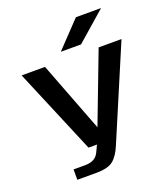

<svg xmlns="http://www.w3.org/2000/svg" viewBox="-148 -781 894 1026"><g transform="rotate(-20 299.5 -268.5)"><path d="M223 141H114V82H180Q238 82 258 40L277 0H229L25 -485H158L311 -86L463 -485H593L371 38Q349 92 319 116.5Q289 141 223 141ZM265 -532 404 -678H547L380 -532Z"/></g></svg>

Font: Sarpanch SemiBold
Style: Regular
Weight: 600
Designer: Manushi Parikh (Devanagari and Latin), Jyotish Sonowal (Devanagari)
Foundry: Indian Type Foundry
Version: Version 2.004;PS 1.0;hotconv 1.0.78;makeotf.lib2.5.61930; tt